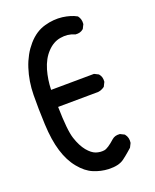

<svg xmlns="http://www.w3.org/2000/svg" viewBox="-152 -902 804 998"><g transform="rotate(-20 250.0 -403.0)"><path d="M273.9 9.8Q230.5 7.8 191.4 -8.8Q152.3 -24.9 117.7 -67.4Q83 -109.4 64 -171.9Q44.9 -233.9 41 -322.8Q37.1 -411.1 38.1 -485.4Q39.1 -561 61 -628.4Q66.4 -645.5 73.2 -661.1Q80.1 -676.8 87.9 -691.2Q95.7 -705.6 105 -718.8Q114.3 -731.9 124.5 -743.7Q166.5 -792 218.8 -806.2Q244.1 -813.5 268.6 -815.4Q293 -817.4 316.9 -814.5Q363.3 -808.1 392.6 -791.5L394.5 -790.5L395.5 -789.1Q409.7 -770.5 407.2 -745.1V-743.2L406.2 -741.7L396.5 -722.2L395.5 -720.2L394 -719.2Q377.4 -704.6 351.6 -707H350.1L348.6 -708Q312 -724.1 270.5 -716.8Q250 -713.4 231.9 -703.1Q213.9 -692.9 197.8 -675.8Q165 -641.6 148.9 -586.4Q134.3 -535.6 132.8 -479.5L368.2 -481.4H370.6L372.6 -480.5L392.1 -470.7L394 -469.7L395 -468.3Q409.7 -451.7 407.2 -425.8V-423.8L406.2 -422.4L396.5 -402.8L395.5 -400.9L393.6 -399.4Q377.9 -388.2 359.4 -385.7H358.9H358.4L136.7 -383.8Q139.2 -252.9 154.8 -206.1Q162.6 -182.1 172.6 -162.8Q182.6 -143.6 193.8 -129.9Q216.8 -102.1 239.7 -94.2Q263.7 -86.4 285.6 -89.8Q295.4 -91.3 310.8 -101.3Q326.2 -111.3 346.2 -129.4Q362.8 -144 388.7 -141.6H390.6L392.1 -140.6L411.6 -130.9L413.6 -129.9L414.6 -128.4Q422.9 -118.2 425.8 -106Q428.7 -93.8 426.8 -80.6L426.3 -79.1L425.8 -77.6L416 -58.1L415 -56.6L413.6 -55.2Q404.8 -47.4 396 -39.8Q387.2 -32.2 378.2 -24.9Q369.1 -17.6 359.9 -10.7Q330.1 11.7 273.9 9.8Z"/></g></svg>

Font: NaikaiFont
Style: Bold
Weight: 700
Version: Version 1.89